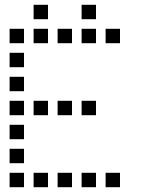

<svg xmlns="http://www.w3.org/2000/svg" viewBox="-20 -800 640 800"><path d="M121 -780Q120 -780 120 -780Q120 -780 120 -779V-721Q120 -720 120 -720Q120 -720 121 -720H179Q180 -720 180 -720Q180 -720 180 -721V-779Q180 -780 180 -780Q180 -780 179 -780ZM321 -780Q320 -780 320 -780Q320 -780 320 -779V-721Q320 -720 320 -720Q320 -720 321 -720H379Q380 -720 380 -720Q380 -720 380 -721V-779Q380 -780 380 -780Q380 -780 379 -780ZM21 -680Q20 -680 20 -680Q20 -680 20 -679V-621Q20 -620 20 -620Q20 -620 21 -620H79Q80 -620 80 -620Q80 -620 80 -621V-679Q80 -680 80 -680Q80 -680 79 -680ZM121 -680Q120 -680 120 -680Q120 -680 120 -679V-621Q120 -620 120 -620Q120 -620 121 -620H179Q180 -620 180 -620Q180 -620 180 -621V-679Q180 -680 180 -680Q180 -680 179 -680ZM221 -680Q220 -680 220 -680Q220 -680 220 -679V-621Q220 -620 220 -620Q220 -620 221 -620H279Q280 -620 280 -620Q280 -620 280 -621V-679Q280 -680 280 -680Q280 -680 279 -680ZM321 -680Q320 -680 320 -680Q320 -680 320 -679V-621Q320 -620 320 -620Q320 -620 321 -620H379Q380 -620 380 -620Q380 -620 380 -621V-679Q380 -680 380 -680Q380 -680 379 -680ZM421 -680Q420 -680 420 -680Q420 -680 420 -679V-621Q420 -620 420 -620Q420 -620 421 -620H479Q480 -620 480 -620Q480 -620 480 -621V-679Q480 -680 480 -680Q480 -680 479 -680ZM21 -580Q20 -580 20 -580Q20 -580 20 -579V-521Q20 -520 20 -520Q20 -520 21 -520H79Q80 -520 80 -520Q80 -520 80 -521V-579Q80 -580 80 -580Q80 -580 79 -580ZM21 -480Q20 -480 20 -480Q20 -480 20 -479V-421Q20 -420 20 -420Q20 -420 21 -420H79Q80 -420 80 -420Q80 -420 80 -421V-479Q80 -480 80 -480Q80 -480 79 -480ZM21 -380Q20 -380 20 -380Q20 -380 20 -379V-321Q20 -320 20 -320Q20 -320 21 -320H79Q80 -320 80 -320Q80 -320 80 -321V-379Q80 -380 80 -380Q80 -380 79 -380ZM121 -380Q120 -380 120 -380Q120 -380 120 -379V-321Q120 -320 120 -320Q120 -320 121 -320H179Q180 -320 180 -320Q180 -320 180 -321V-379Q180 -380 180 -380Q180 -380 179 -380ZM221 -380Q220 -380 220 -380Q220 -380 220 -379V-321Q220 -320 220 -320Q220 -320 221 -320H279Q280 -320 280 -320Q280 -320 280 -321V-379Q280 -380 280 -380Q280 -380 279 -380ZM321 -380Q320 -380 320 -380Q320 -380 320 -379V-321Q320 -320 320 -320Q320 -320 321 -320H379Q380 -320 380 -320Q380 -320 380 -321V-379Q380 -380 380 -380Q380 -380 379 -380ZM21 -280Q20 -280 20 -280Q20 -280 20 -279V-221Q20 -220 20 -220Q20 -220 21 -220H79Q80 -220 80 -220Q80 -220 80 -221V-279Q80 -280 80 -280Q80 -280 79 -280ZM21 -180Q20 -180 20 -180Q20 -180 20 -179V-121Q20 -120 20 -120Q20 -120 21 -120H79Q80 -120 80 -120Q80 -120 80 -121V-179Q80 -180 80 -180Q80 -180 79 -180ZM21 -80Q20 -80 20 -80Q20 -80 20 -79V-21Q20 -20 20 -20Q20 -20 21 -20H79Q80 -20 80 -20Q80 -20 80 -21V-79Q80 -80 80 -80Q80 -80 79 -80ZM121 -80Q120 -80 120 -80Q120 -80 120 -79V-21Q120 -20 120 -20Q120 -20 121 -20H179Q180 -20 180 -20Q180 -20 180 -21V-79Q180 -80 180 -80Q180 -80 179 -80ZM221 -80Q220 -80 220 -80Q220 -80 220 -79V-21Q220 -20 220 -20Q220 -20 221 -20H279Q280 -20 280 -20Q280 -20 280 -21V-79Q280 -80 280 -80Q280 -80 279 -80ZM321 -80Q320 -80 320 -80Q320 -80 320 -79V-21Q320 -20 320 -20Q320 -20 321 -20H379Q380 -20 380 -20Q380 -20 380 -21V-79Q380 -80 380 -80Q380 -80 379 -80ZM421 -80Q420 -80 420 -80Q420 -80 420 -79V-21Q420 -20 420 -20Q420 -20 421 -20H479Q480 -20 480 -20Q480 -20 480 -21V-79Q480 -80 480 -80Q480 -80 479 -80Z"/></svg>

Font: Doto Medium
Style: Regular
Weight: 500
Monospace: yes
Version: Version 1.000